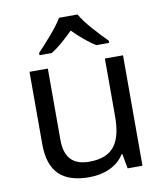

<svg xmlns="http://www.w3.org/2000/svg" viewBox="-86 -837 790 918"><g transform="rotate(-10 309.0 -378.0)"><path d="M353 -766H263C237 -721 177 -656 140 -617V-606H200C235 -628 271 -660 307 -696C343 -660 381 -627 416 -606H478V-617C440 -655 377 -721 353 -766ZM533 -536H445V-257C445 -132 406 -63 287 -63C206 -63 168 -105 168 -191V-536H79V-185C79 -49 145 10 274 10C343 10 409 -15 444 -71H448L461 0H533Z"/></g></svg>

Font: Noto Sans Nandinagari
Style: Regular
Weight: 400
Designer: Ek Type
Foundry: Ek Type
Version: Version 1.002